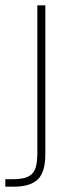

<svg xmlns="http://www.w3.org/2000/svg" viewBox="-25 -550 275 720"><path d="M-5 150V122H22Q48 122 66 117.5Q84 113 95 102Q106 91 110.5 72Q115 53 115 24V-530H145V28Q145 96 116.5 123Q88 150 28 150Z"/></svg>

Font: Geist Thin
Style: Regular
Weight: 400
Designer: Basement.studio, Andrés Briganti, Mateo Zaragoza
Foundry: Basement.studio, Vercel, Andrés Briganti, Guido Ferreyra, Mateo Zaragoza
Version: Version 1.401